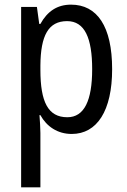

<svg xmlns="http://www.w3.org/2000/svg" viewBox="-20 -567 548 827"><path d="M286 -547C226 -547 184 -518 154 -464H149L139 -537H71V240H154V6C154 -16 152 -44 150 -71H154C181 -22 228 10 289 10C398 10 463 -90 463 -269C463 -454 398 -547 286 -547ZM269 -476C345 -476 377 -403 377 -269C377 -134 343 -62 270 -62C187 -62 154 -128 154 -266V-285C155 -415 189 -476 269 -476Z"/></svg>

Font: Noto Sans Lao Looped Condensed
Style: Regular
Weight: 400
Width: 3
Designer: Mark Frömberg, Ben Mitchell
Foundry: The Fontpad Ltd
Version: Version 1.002